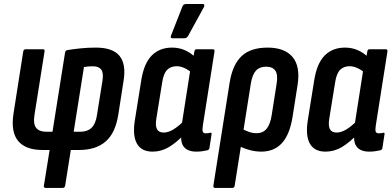

<svg xmlns="http://www.w3.org/2000/svg" viewBox="-20 -732 1915 937"><path d="M202.8 185Q192.2 185 194.2 174L222.2 0H188Q105 0 68.5 -44.1Q31.9 -88.2 46.1 -179.1L93.3 -480.2Q95.3 -491.7 105.7 -491.7H189.7Q199.3 -491.7 197.3 -480.2L148.1 -170.3Q141.3 -126.6 156.5 -107.9Q171.6 -89.1 205.1 -89.1H236.2L297.6 -476Q299.6 -486.2 309.2 -487.6Q335.2 -492 371.9 -495.9Q408.7 -499.7 448 -499.7Q530.3 -499.7 563.5 -459Q596.7 -418.3 582.6 -334.8L557.5 -173.7Q543.4 -82.5 495.4 -41.3Q447.4 0 365.6 0H325.6L298 174Q295.6 185 286.3 185ZM339.6 -89.1H372.3Q406.8 -89.1 426.7 -108.2Q446.7 -127.2 453.1 -169.7L480.1 -338.3Q486.1 -376.8 473.9 -392.6Q461.7 -408.5 434.4 -408.5Q421.6 -408.5 410.9 -407.7Q400.3 -406.9 389.7 -404.9Z M724.7 8Q670.3 8 648.3 -31Q626.3 -70 638.1 -144.8L670.1 -344.4Q683.5 -424.6 721.6 -462.2Q759.7 -499.7 819.7 -499.7Q853.9 -499.7 883 -486.7Q912.1 -473.7 933.3 -451.8L919.5 -374Q901.1 -390.2 881.1 -399.5Q861.2 -408.8 842.5 -408.8Q813 -408.8 795.7 -391.1Q778.3 -373.3 771.9 -332.2L743.1 -154.1Q737.3 -118.6 746 -101.8Q754.7 -85.1 779 -85.1Q801.4 -85.1 826.9 -100.7Q852.4 -116.2 883.3 -147.9L883.2 -80.4Q843 -37.4 805.2 -14.7Q767.4 8 724.7 8ZM938.6 8Q896.2 8 877.6 -14.9Q858.9 -37.7 865.9 -84.5L868.9 -103.9L866.1 -118.5L911.7 -410.4L921.7 -439.4L928.3 -480.2Q930.3 -491.7 939.1 -491.7H1018.1Q1028.7 -491.7 1026.7 -480.2L969.7 -118Q966.5 -96.2 969.9 -88.7Q973.3 -81.3 984.9 -81.3Q991.1 -81.3 996.8 -82.3Q1002.4 -83.3 1006.6 -84.3Q1014.4 -85.3 1012.4 -76.3L1002.2 -10Q1001.2 -0.4 990.4 1.8Q978.1 4.6 965.2 6.3Q952.4 8 938.6 8ZM820.5 -545.2Q814.9 -545.2 813.7 -549.5Q812.5 -553.8 814.9 -559L870.5 -701Q873.3 -707.6 877.7 -710Q882.2 -712.4 888.6 -712.4H968.9Q975.7 -712.4 976.9 -707.9Q978.1 -703.4 975.3 -697.6L897.9 -556.6Q891.9 -545.2 878.1 -545.2Z M1029.9 185Q1019.9 185 1021.3 174L1100.9 -330.2Q1115.3 -417.4 1159.5 -458.6Q1203.8 -499.7 1285.9 -499.7Q1368.8 -499.7 1407.6 -454.1Q1446.3 -408.4 1432.3 -317.6L1408.1 -164Q1394.7 -77 1356.7 -34.5Q1318.7 8 1254.4 8Q1227 8 1196.4 -0.3Q1165.8 -8.6 1143.2 -21.8L1155.3 -106.8Q1172.2 -96.8 1192.2 -89.4Q1212.2 -81.9 1232.1 -81.9Q1263 -81.9 1281 -103.5Q1299.1 -125.1 1306.1 -171.2L1329.7 -321.4Q1337.3 -366.9 1323.9 -386.8Q1310.4 -406.6 1278.5 -406.6Q1246.9 -406.6 1229.1 -387.4Q1211.4 -368.1 1204.3 -325.2L1125.3 174Q1123.9 185 1113.4 185Z M1568.7 8Q1514.3 8 1492.3 -31Q1470.3 -70 1482.1 -144.8L1514.1 -344.4Q1527.5 -424.6 1565.6 -462.2Q1603.7 -499.7 1663.7 -499.7Q1697.9 -499.7 1727 -486.7Q1756.1 -473.7 1777.3 -451.8L1763.5 -374Q1745.1 -390.2 1725.1 -399.5Q1705.2 -408.8 1686.5 -408.8Q1657 -408.8 1639.7 -391.1Q1622.3 -373.3 1615.9 -332.2L1587.1 -154.1Q1581.3 -118.6 1590 -101.8Q1598.7 -85.1 1623 -85.1Q1645.4 -85.1 1670.9 -100.7Q1696.4 -116.2 1727.3 -147.9L1727.2 -80.4Q1687 -37.4 1649.2 -14.7Q1611.4 8 1568.7 8ZM1782.6 8Q1740.2 8 1721.6 -14.9Q1702.9 -37.7 1709.9 -84.5L1712.9 -103.9L1710.1 -118.5L1755.7 -410.4L1765.7 -439.4L1772.3 -480.2Q1774.3 -491.7 1783.1 -491.7H1862.1Q1872.7 -491.7 1870.7 -480.2L1813.7 -118Q1810.5 -96.2 1813.9 -88.7Q1817.3 -81.3 1828.9 -81.3Q1835.1 -81.3 1840.8 -82.3Q1846.4 -83.3 1850.6 -84.3Q1858.4 -85.3 1856.4 -76.3L1846.2 -10Q1845.2 -0.4 1834.4 1.8Q1822.1 4.6 1809.2 6.3Q1796.4 8 1782.6 8Z"/></svg>

Font: Sofia Sans Condensed
Style: Italic
Weight: 400
Italic angle: -9°
Designer: Botio Nikoltchev, Ani Petrova
Foundry: lettersoup
Version: Version 4.101